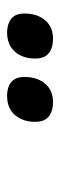

<svg xmlns="http://www.w3.org/2000/svg" viewBox="166 -957 169 541"><g transform="rotate(-90 250.5 -686.5)"><path d="M411.6 -621.6Q386.2 -621.6 371.1 -633.5Q356 -645.5 356 -671.9Q356 -706.5 375.2 -728.8Q394.5 -751 429.7 -751Q452.6 -751 467.8 -739.5Q482.9 -728 482.9 -702.1Q482.9 -666 463.9 -643.8Q444.8 -621.6 411.6 -621.6ZM233.4 -621.6Q208 -621.6 192.9 -633.5Q177.7 -645.5 177.7 -671.9Q177.7 -706.5 196.8 -728.8Q215.8 -751 251 -751Q266.6 -751 278.6 -746.1Q290.5 -741.2 297.4 -730.5Q304.2 -719.7 304.2 -702.1Q304.2 -666 285.2 -643.8Q266.1 -621.6 233.4 -621.6Z"/></g></svg>

Font: Open Sans SemiCondensed
Style: Bold Italic
Weight: 700
Width: 4
Italic angle: -12°
Designer: Monotype Design Team
Foundry: Monotype Imaging Inc.
Version: Version 3.003